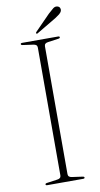

<svg xmlns="http://www.w3.org/2000/svg" viewBox="-94 -888 486 930"><g transform="rotate(-10 148.5 -422.5)"><path d="M166 -35.5Q166 -20 185.5 -18L235.5 -11Q244.5 -10 244.5 -5Q244.5 0 236.5 0H60.5Q52.5 0 52.5 -5Q52.5 -10 61.5 -11L111.5 -18Q131 -20 131 -35.5V-664.5Q131 -680 111.5 -682L61.5 -689Q52.5 -690 52.5 -695Q52.5 -700 60.5 -700H236.5Q244.5 -700 244.5 -695Q244.5 -690 235.5 -689L185.5 -682Q166 -680 166 -664.5ZM212.5 -817Q227.5 -831 237.5 -838.8Q247.5 -846.5 258 -844Q267 -842 270.5 -835.2Q274 -828.5 272 -821.5Q269.5 -812.5 260.5 -805.2Q251.5 -798 239 -790L143 -733Q138.5 -729.5 135.5 -733Q132.5 -735.5 137.5 -740.5Z"/></g></svg>

Font: Fraunces 72pt S000 Thin
Style: Regular
Weight: 100
Version: Version 1.000; ttfautohint (v1.8.3)